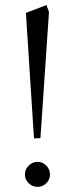

<svg xmlns="http://www.w3.org/2000/svg" viewBox="-20 -729 293 756"><path d="M93 -7.6Q78.1 -22 78.1 -42Q78.1 -62 93 -76.9Q107.9 -91.8 127.9 -91.8Q147.9 -91.8 162.4 -76.9Q176.8 -62 176.8 -42Q176.8 -22 162.4 -7.6Q147.9 6.8 127.9 6.8Q107.9 6.8 93 -7.6ZM82 -678.2 163.1 -709 172.9 -682.1 139.2 -185.1 113.8 -184.1Z"/></svg>

Font: Dehuti Alt
Style: Bold
Weight: 700
Version: Version 1.2